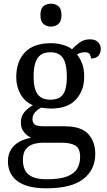

<svg xmlns="http://www.w3.org/2000/svg" viewBox="-20 -780 578 1040"><path d="M231 240Q127 240 75 201.5Q23 163 23 94Q23 55 40.5 28.5Q58 2 86.5 -13Q115 -28 148 -34Q128 -43 110.5 -63.5Q93 -84 93 -116Q93 -146 108.5 -168Q124 -190 158 -210Q115 -228 91.5 -269.5Q68 -311 68 -361Q68 -447 115 -496.5Q162 -546 256 -546Q292 -546 324 -536Q356 -526 370 -513Q384 -529 409 -548Q434 -567 467 -567Q497 -567 511.5 -551.5Q526 -536 526 -515Q526 -494 513.5 -478.5Q501 -463 473 -463Q473 -474 466.5 -485.5Q460 -497 440 -497Q427 -497 417 -494Q407 -491 397 -485Q414 -464 425 -435.5Q436 -407 436 -364Q436 -290 391.5 -241Q347 -192 256 -192Q244 -192 228.5 -193.5Q213 -195 203 -197Q184 -187 170 -172Q156 -157 156 -134Q156 -116 167.5 -106Q179 -96 218 -96H331Q420 -96 458 -54Q496 -12 496 53Q496 139 431.5 189.5Q367 240 231 240ZM233 191Q305 191 344 175.5Q383 160 398.5 132.5Q414 105 414 70Q414 24 388 8.5Q362 -7 312 -7H214Q186 -7 161 0.5Q136 8 120 28Q104 48 104 88Q104 117 115 140.5Q126 164 154 177.5Q182 191 233 191ZM253 -240Q286 -240 305.5 -253Q325 -266 333.5 -294Q342 -322 342 -365Q342 -410 333 -439.5Q324 -469 304.5 -483Q285 -497 252 -497Q220 -497 200 -482.5Q180 -468 171 -438.5Q162 -409 162 -364Q162 -300 183.5 -270Q205 -240 253 -240ZM256 -636Q232 -636 215.5 -650Q199 -664 199 -698Q199 -733 215.5 -746.5Q232 -760 256 -760Q279 -760 296 -746.5Q313 -733 313 -698Q313 -664 296 -650Q279 -636 256 -636Z"/></svg>

Font: Noto Serif Telugu
Style: Regular
Weight: 400
Designer: Jelle Bosma - Monotype Design Team
Foundry: Monotype Imaging Inc.
Version: Version 2.003